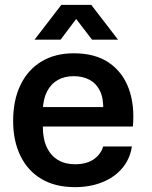

<svg xmlns="http://www.w3.org/2000/svg" viewBox="-20 -760 623 789"><path d="M288 9Q207 9 150.5 -24.5Q94 -58 64 -119.5Q34 -181 34 -263Q34 -348 64 -410.5Q94 -473 150 -507Q206 -541 283 -541Q371 -541 427.5 -502.5Q484 -464 509 -396Q534 -328 526 -240H156Q156 -189 172.5 -154.5Q189 -120 218.5 -102.5Q248 -85 288 -85Q335 -85 364.5 -105Q394 -125 404 -158H522Q514 -106 482 -68.5Q450 -31 400 -11Q350 9 288 9ZM156 -307 145 -320H416L404 -306Q406 -355 391 -386Q376 -417 348 -432Q320 -447 283 -447Q245 -447 217 -431Q189 -415 173 -383.5Q157 -352 156 -307ZM122 -597 232 -740H355L465 -597H358L293 -682L229 -597Z"/></svg>

Font: Mona Sans ExtraLight SemiBold
Style: Regular
Weight: 600
Version: Version 2.000